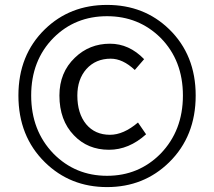

<svg xmlns="http://www.w3.org/2000/svg" viewBox="-20 -750 872 782"><path d="M163 -89Q55 -195 55 -361Q55 -526 163 -631Q265 -730 416 -730Q567 -730 669 -631Q777 -526 777 -361Q777 -195 669 -89Q566 12 416 12Q266 12 163 -89ZM634 -124Q725 -218 725 -361Q725 -504 634 -596Q545 -684 416 -684Q286 -684 198 -596Q107 -504 107 -361Q107 -218 198 -124Q287 -34 416 -34Q545 -34 634 -124ZM281 -199Q222 -260 222 -361Q222 -455 285 -515Q344 -572 428 -572Q506 -572 567 -509L529 -465Q480 -511 431 -511Q370 -511 332 -469Q295 -427 295 -361Q295 -288 331 -244Q367 -201 428 -201Q483 -201 542 -251L575 -203Q505 -140 424 -140Q337 -140 281 -199Z"/></svg>

Font: Noto Sans Tobesmart edit
Style: Regular
Weight: 400
Designer: Ryoko NISHIZUKA  (kana & ideographs); Paul D. Hunt (Latin, Greek & Cyrillic); Wenlong ZHANG  (bopomofo); Sandoll Communi
Foundry: Adobe Systems Incorporated
Version: Version 1.005 Oct 7, 2021